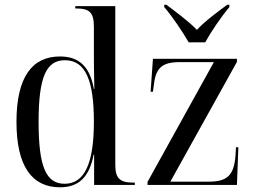

<svg xmlns="http://www.w3.org/2000/svg" viewBox="-20 -786 1083 816"><path d="M782 -606H852C877 -651 920 -715 955 -756V-766H946C908 -738 848 -694 817 -659C784 -694 724 -738 687 -766H678V-756C713 -715 756 -651 782 -606ZM235 10C316 10 360 -35 378 -129H380V0H553V-10H545C490 -10 470 -28 470 -85V-760H300V-750H304C359 -750 379 -734 379 -673V-571C379 -536 379 -476 381 -408H379C362 -502 317 -546 235 -546C116 -546 50 -458 50 -268C50 -79 116 10 235 10ZM607 0H987L993 -160H983L981 -127C975 -41 946 -14 868 -14H704L987 -523V-536H630L620 -396H630L633 -419C641 -496 666 -522 745 -522H889L607 -13ZM255 -5C176 -5 144 -76 144 -268C144 -460 177 -530 256 -530C345 -530 379 -441 379 -268C379 -91 339 -5 255 -5Z"/></svg>

Font: Noto Serif Display SemiCondensed
Style: Regular
Weight: 400
Width: 4
Designer: Monotype Design Team
Foundry: Monotype Imaging Inc.
Version: Version 2.009